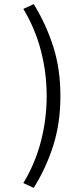

<svg xmlns="http://www.w3.org/2000/svg" viewBox="-20 -752 402 948"><path d="M95.2 151.9Q153.3 56.2 181.9 -53.5Q210.4 -163.1 210.4 -277.8Q210.4 -393.1 181.9 -502.4Q153.3 -611.8 95.2 -708L146.5 -731.9Q208.5 -630.9 243.4 -520.5Q278.3 -410.2 278.3 -277.8Q278.3 -146 243.4 -34.9Q208.5 76.2 146.5 175.8Z"/></svg>

Font: Pyidaungsu Numbers
Style: Regular
Weight: 400
Designer: Sun Tun
Foundry: MCF
Version: Version 2.053; ttfautohint (v1.8.2)